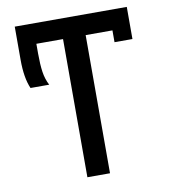

<svg xmlns="http://www.w3.org/2000/svg" viewBox="-82 -795 763 865"><g transform="rotate(-10 300.0 -362.5)"><path d="M474 -632H351.5V0H248V-632H126V-587Q126 -537.5 131 -503.2Q136 -469 151 -440.5H65.5Q43.5 -490 43.5 -573V-725H556V-578H474Z"/></g></svg>

Font: JuliaMono Medium
Style: Regular
Weight: 500
Monospace: yes
Designer: cormullion
Foundry: corm
Version: Version 0.054; ttfautohint (v1.8.4)